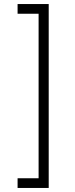

<svg xmlns="http://www.w3.org/2000/svg" viewBox="-20 -820 373 950"><path d="M221 110H67V62H171V-752H67V-800H221Z"/></svg>

Font: Geologica Roman Thin
Style: Regular
Weight: 250
Designer: Sindre Bremnes, Frode Helland
Foundry: Monokrom Skriftforlag AS
Version: Version 1.010;gftools[0.9.28]